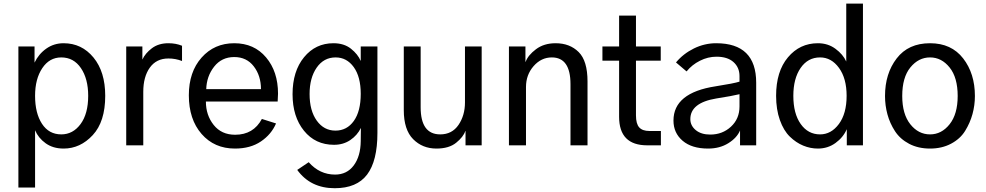

<svg xmlns="http://www.w3.org/2000/svg" viewBox="-20 -791 5365 1045"><path d="M170.9 -269.5Q170.9 -174.8 208.5 -117.2Q246.1 -59.6 313.5 -59.6Q377 -59.6 418.5 -115.7Q460 -171.9 460 -269.5Q460 -362.3 420.4 -420.4Q380.9 -478.5 313.5 -478.5Q249 -478.5 210 -419.9Q170.9 -361.3 170.9 -269.5ZM80.1 229.5V-538.1H168V-450.2Q190.4 -497.1 231.9 -526.4Q273.4 -555.7 326.2 -555.7Q424.8 -555.7 488.8 -478Q552.7 -400.4 552.7 -269.5Q552.7 -128.9 484.9 -55.7Q417 17.6 326.2 17.6Q268.6 17.6 228.5 -11.2Q188.5 -40 170.9 -82V229.5Z M667 0V-538.1H754.9V-466.8Q770.5 -501 806.6 -528.3Q842.8 -555.7 896.5 -555.7Q937.5 -555.7 970.7 -542V-459Q935.5 -472.7 896.5 -472.7Q831.1 -472.7 795.4 -422.9Q759.8 -373 759.8 -291V0Z M1007.8 -272.5Q1007.8 -399.4 1077.1 -477.5Q1146.5 -555.7 1254.9 -555.7Q1363.3 -555.7 1428.2 -478.5Q1493.2 -401.4 1493.2 -281.2Q1493.2 -265.6 1491.2 -238.3H1100.6Q1100.6 -164.1 1143.1 -110.8Q1185.5 -57.6 1259.8 -57.6Q1359.4 -57.6 1405.3 -143.6L1482.4 -119.1Q1457 -59.6 1399.9 -21Q1342.8 17.6 1258.8 17.6Q1146.5 17.6 1077.1 -62Q1007.8 -141.6 1007.8 -272.5ZM1102.5 -305.7H1400.4Q1400.4 -378.9 1361.3 -429.7Q1322.3 -480.5 1254.9 -480.5Q1186.5 -480.5 1145.5 -428.2Q1104.5 -376 1102.5 -305.7Z M1665 -279.3Q1665 -188.5 1704.1 -134.3Q1743.2 -80.1 1805.7 -80.1Q1868.2 -80.1 1905.8 -132.8Q1943.4 -185.5 1943.4 -280.3Q1943.4 -373 1905.3 -425.8Q1867.2 -478.5 1806.6 -478.5Q1742.2 -478.5 1703.6 -422.9Q1665 -367.2 1665 -279.3ZM1572.3 -278.3Q1572.3 -403.3 1634.8 -479.5Q1697.3 -555.7 1794.9 -555.7Q1852.5 -555.7 1890.1 -525.9Q1927.7 -496.1 1943.4 -459V-538.1H2034.2V-67.4Q2034.2 85 1978 159.2Q1921.9 233.4 1801.8 233.4Q1669.9 233.4 1597.7 133.8L1660.2 91.8Q1719.7 159.2 1803.7 159.2Q1868.2 159.2 1905.3 109.4Q1942.4 59.6 1943.4 -22.5Q1943.4 -36.1 1943.8 -60.5Q1944.3 -85 1944.3 -94.7Q1924.8 -54.7 1886.7 -28.8Q1848.6 -2.9 1797.9 -2.9Q1696.3 -2.9 1634.3 -79.6Q1572.3 -156.2 1572.3 -278.3Z M2177.7 -191.4V-538.1H2269.5V-207Q2269.5 -59.6 2376 -59.6Q2440.4 -59.6 2475.6 -111.3Q2510.7 -163.1 2510.7 -233.4V-538.1H2601.6V0H2513.7V-78.1H2512.7Q2502 -45.9 2462.9 -14.2Q2423.8 17.6 2355.5 17.6Q2279.3 17.6 2228.5 -33.7Q2177.7 -85 2177.7 -191.4Z M2750 0V-538.1H2839.8V-454.1H2840.8Q2853.5 -490.2 2897 -522.9Q2940.4 -555.7 3003.9 -555.7Q3081.1 -555.7 3129.4 -507.8Q3177.7 -460 3177.7 -347.7V0H3085V-333Q3085 -478.5 2983.4 -478.5Q2925.8 -478.5 2884.3 -431.2Q2842.8 -383.8 2842.8 -317.4V0Z M3258.8 -460.9V-538.1H3349.6V-706.1H3441.4V-538.1H3576.2V-460.9H3441.4V-163.1Q3441.4 -117.2 3459 -97.7Q3476.6 -78.1 3514.6 -78.1H3577.1V0H3502.9Q3349.6 0 3349.6 -155.3V-460.9Z M3737.3 -142.6Q3737.3 -107.4 3766.6 -83Q3795.9 -58.6 3845.7 -58.6Q3912.1 -58.6 3958.5 -101.6Q4004.9 -144.5 4004.9 -211.9V-278.3Q3965.8 -268.6 3877.9 -254.9Q3737.3 -231.4 3737.3 -142.6ZM3645.5 -134.8Q3645.5 -286.1 3875 -321.3Q3974.6 -336.9 4004.9 -346.7V-377Q4004.9 -423.8 3972.2 -453.1Q3939.5 -482.4 3879.9 -482.4Q3833 -482.4 3789.6 -460.4Q3746.1 -438.5 3716.8 -402.3L3659.2 -451.2Q3699.2 -499 3756.8 -527.3Q3814.5 -555.7 3877.9 -555.7Q4095.7 -555.7 4095.7 -340.8V0H4007.8V-81.1Q3991.2 -41 3944.3 -11.7Q3897.5 17.6 3834 17.6Q3745.1 17.6 3695.3 -24.9Q3645.5 -67.4 3645.5 -134.8Z M4204.1 -269.5Q4204.1 -402.3 4268.6 -479Q4333 -555.7 4431.6 -555.7Q4486.3 -555.7 4527.3 -525.4Q4568.4 -495.1 4585.9 -456.1V-771.5H4676.8V0H4588.9V-87.9Q4569.3 -43 4527.3 -12.7Q4485.4 17.6 4431.6 17.6Q4390.6 17.6 4351.6 1.5Q4312.5 -14.6 4278.8 -47.4Q4245.1 -80.1 4224.6 -137.7Q4204.1 -195.3 4204.1 -269.5ZM4297.9 -269.5Q4297.9 -172.9 4337.9 -116.2Q4377.9 -59.6 4443.4 -59.6Q4503.9 -59.6 4545.9 -116.2Q4587.9 -172.9 4587.9 -269.5Q4587.9 -364.3 4546.4 -421.4Q4504.9 -478.5 4443.4 -478.5Q4377 -478.5 4337.4 -420.9Q4297.9 -363.3 4297.9 -269.5Z M4890.6 -268.6Q4890.6 -169.9 4934.6 -114.7Q4978.5 -59.6 5042 -59.6Q5104.5 -59.6 5148.4 -114.7Q5192.4 -169.9 5192.4 -268.6Q5192.4 -369.1 5148.4 -423.8Q5104.5 -478.5 5042 -478.5Q4979.5 -478.5 4935.1 -424.3Q4890.6 -370.1 4890.6 -268.6ZM4796.9 -268.6Q4796.9 -390.6 4860.4 -473.1Q4923.8 -555.7 5042 -555.7Q5158.2 -555.7 5222.2 -473.1Q5286.1 -390.6 5286.1 -268.6Q5286.1 -217.8 5272.9 -169.9Q5259.8 -122.1 5232.9 -78.6Q5206.1 -35.2 5156.2 -8.8Q5106.4 17.6 5042 17.6Q4977.5 17.6 4928.2 -8.3Q4878.9 -34.2 4851.1 -77.1Q4823.2 -120.1 4810.1 -168.5Q4796.9 -216.8 4796.9 -268.6Z"/></svg>

Font: Gothic A1 Medium
Style: Regular
Weight: 500
Designer: HanYang I&C Co.,Ltd.
Foundry: HanYang I&C Co.,Ltd.
Version: Version 2.50